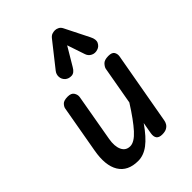

<svg xmlns="http://www.w3.org/2000/svg" viewBox="-232 -908 1025 1025"><g transform="rotate(-45 281.0 -395.0)"><path d="M195.5 9Q118 9 85.2 -44.5Q52.5 -98 70 -195.5L117.5 -464.5Q119 -475 130.2 -487.8Q141.5 -500.5 172 -500.5Q198.5 -500.5 208.2 -485Q218 -469.5 215.5 -453L168.5 -184.5Q160 -136.5 173.8 -106.5Q187.5 -76.5 221 -76.5Q252 -76.5 291 -119.5Q330 -162.5 382.5 -245.5L420.5 -460.5Q422 -471 434.8 -485.8Q447.5 -500.5 478.5 -500.5Q506 -500.5 514 -487Q522 -473.5 519.5 -457L446.5 -46Q445 -35.5 438.8 -24.8Q432.5 -14 420 -7Q407.5 0 386 0Q362.5 0 353 -12.2Q343.5 -24.5 347.5 -48.5L359 -113.5Q315 -50 276 -20.5Q237 9 195.5 9ZM459.5 -565.5Q439.5 -559 421.8 -567.5Q404 -576 397.5 -595L363.5 -696L302 -592.5Q286.5 -565 265.2 -564Q244 -563 229 -575.5Q214 -589.5 213 -608.8Q212 -628 224.5 -643.5L332 -779.5Q342 -792 352.8 -795.5Q363.5 -799 374 -799Q384.5 -799 395.8 -793.2Q407 -787.5 413.5 -774.5L482 -638Q497 -609 487.8 -590Q478.5 -571 459.5 -565.5Z"/></g></svg>

Font: Edu AU VIC WA NT Hand Medium
Style: Regular
Weight: 500
Version: Version 1.001